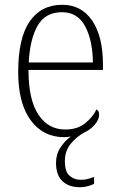

<svg xmlns="http://www.w3.org/2000/svg" viewBox="-20 -563 499 802"><path d="M314 219Q267 219 240.5 193.5Q214 168 214 117Q214 81 233 52.5Q252 24 276 7Q270 8 263 9Q256 10 248 10Q160 10 108 -61Q56 -132 56 -262Q56 -404 104 -473.5Q152 -543 240 -543Q320 -543 365 -477Q410 -411 410 -294V-271H99Q99 -146 140.5 -84Q182 -22 252 -22Q303 -22 335 -47.5Q367 -73 383 -106Q394 -100 394 -84Q394 -64 376 -42.5Q358 -21 331 -9Q300 8 275.5 37.5Q251 67 251 111Q251 154 270.5 171Q290 188 317 188Q331 188 343 185.5Q355 183 373 176V205Q344 219 314 219ZM368 -302Q367 -395 335.5 -453.5Q304 -512 239 -512Q169 -512 137 -455.5Q105 -399 100 -302Z"/></svg>

Font: Noto Serif Georgian SemiCondensed ExtraLight
Style: Regular
Weight: 200
Width: 4
Designer: Monotype Design Team, Akaki Razmadze
Foundry: Google LLC
Version: Version 2.003; ttfautohint (v1.8.4.7-5d5b)